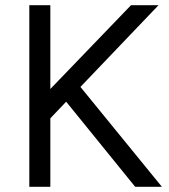

<svg xmlns="http://www.w3.org/2000/svg" viewBox="-20 -720 650 740"><path d="M93 0V-700H174V-377L485 -700H591L290 -385L604 0H501L235 -328L174 -264V0Z"/></svg>

Font: Figtree
Style: Regular
Weight: 400
Designer: Erik Kennedy
Foundry: Erik Kennedy
Version: Version 2.002